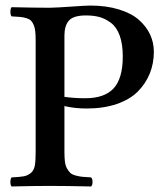

<svg xmlns="http://www.w3.org/2000/svg" viewBox="-20 -672 607 694"><path d="M212.9 -543.9V-321.8Q249.5 -316.9 288.1 -316.9Q357.9 -316.9 390.9 -352.8Q423.8 -388.7 423.8 -467.8Q423.8 -512.7 412.6 -543.5Q401.4 -574.2 381.1 -589.4Q360.8 -604.5 339.6 -610.4Q318.4 -616.2 291 -616.2Q245.6 -616.2 229.2 -597.7Q212.9 -579.1 212.9 -543.9ZM22 2Q17.6 -2.4 17.6 -14.4Q17.6 -26.4 22 -30.8Q51.8 -32.2 65.7 -34.7Q79.6 -37.1 91.1 -46.4Q102.5 -55.7 105.7 -72.8Q108.9 -89.8 108.9 -121.1V-524.9Q108.9 -545.4 107.4 -558.8Q106 -572.3 101.6 -582.3Q97.2 -592.3 91.8 -597.7Q86.4 -603 75.2 -606.4Q64 -609.9 52.7 -610.8Q41.5 -611.8 22 -612.8Q17.6 -617.2 17.6 -629.4Q17.6 -641.6 22 -646Q107.9 -644 160.2 -644V0Q104 0 22 2ZM160.2 0V-644Q187 -644.5 238.8 -648.2Q290.5 -651.9 306.2 -651.9Q364.3 -651.9 409.7 -637.9Q455.1 -624 481.9 -600.3Q508.8 -576.7 522.5 -547.4Q536.1 -518.1 536.1 -484.9Q536.1 -442.9 521.5 -406.5Q506.8 -370.1 478.3 -341.3Q449.7 -312.5 402.1 -296.1Q354.5 -279.8 293 -279.8Q252 -279.8 214.8 -288.1L212.9 -290V-122.1Q212.9 -101.1 214.8 -86.7Q216.8 -72.3 222.7 -62.3Q228.5 -52.2 234.6 -46.6Q240.7 -41 253.4 -37.6Q266.1 -34.2 277.3 -33Q288.6 -31.7 309.1 -30.8Q314.5 -26.4 314.5 -14.4Q314.5 -2.4 309.1 2Q215.3 0 160.2 0Z"/></svg>

Font: Common Serif Medium
Style: Regular
Weight: 500
Designer: Philipp H. Poll, Khaled Hosny
Foundry: Stefan Peev, Context Ltd.
Version: Version 1.026